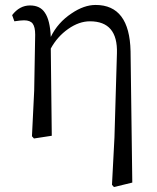

<svg xmlns="http://www.w3.org/2000/svg" viewBox="-20 -548 634 775"><path d="M440 207 432 198 442 7 452 -333Q456 -462 343 -462Q299 -462 255 -431Q211 -400 185 -352L189 0L117 11L109 2L118 -182L122 -408Q122 -439 112 -452.5Q102 -466 77 -466Q64 -466 38 -462L29 -487Q59 -526 101 -526Q142 -526 161 -497Q182 -467 185 -399Q213 -457 269 -494Q319 -528 366 -528Q503 -528 507 -341L514 189Z"/></svg>

Font: GenRyuMin TW R
Style: Regular
Weight: 400
Version: Version 1.501;PS 1;hotconv 16.6.51;makeotf.lib2.5.65220